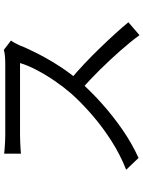

<svg xmlns="http://www.w3.org/2000/svg" viewBox="112 -860 775 1040"><g transform="rotate(-90 500.0 -340.5)"><path d="M800 -669Q795 -663 787.5 -649.5Q780 -636 775 -625Q756 -576 725 -516.5Q694 -457 656 -399Q618 -341 576 -294Q521 -232 455 -173.5Q389 -115 316 -64.5Q243 -14 164 22L100 -45Q181 -77 255.5 -124.5Q330 -172 395.5 -228.5Q461 -285 512 -342Q546 -381 579.5 -429.5Q613 -478 639.5 -528.5Q666 -579 678 -620Q670 -620 640 -620Q610 -620 569 -620Q528 -620 483 -620Q438 -620 397 -620Q356 -620 326.5 -620Q297 -620 288 -620Q271 -620 249.5 -619Q228 -618 210.5 -617Q193 -616 187 -615V-706Q194 -705 212.5 -703.5Q231 -702 252 -701Q273 -700 288 -700Q299 -700 328 -700Q357 -700 397.5 -700Q438 -700 482 -700Q526 -700 566.5 -700Q607 -700 636 -700Q665 -700 674 -700Q699 -700 718.5 -702Q738 -704 749 -708ZM589 -347Q630 -313 673.5 -272Q717 -231 759 -187.5Q801 -144 837 -104.5Q873 -65 899 -33L829 27Q794 -21 745 -76.5Q696 -132 641.5 -187.5Q587 -243 532 -290Z"/></g></svg>

Font: Noto Sans KR
Style: Regular
Weight: 400
Designer: Ryoko NISHIZUKA  (kana, bopomofo & ideographs); Paul D. Hunt (Latin, Greek & Cyrillic); Sandoll Communications , Soo-you
Foundry: Adobe
Version: Version 2.004-H2;hotconv 1.0.118;makeotfexe 2.5.65603